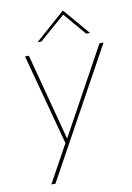

<svg xmlns="http://www.w3.org/2000/svg" viewBox="-98 -759 701 1023"><g transform="rotate(-10 253.0 -248.0)"><path d="M95 203 207 -1 75 -493H96L220 -23L478 -493H500L117 203ZM154 -556 316 -699 438 -556H417L314 -677L175 -556Z"/></g></svg>

Font: Hanken Grotesk Thin
Style: Italic
Weight: 250
Italic angle: -8°
Designer: Alfredo Marco Pradil
Foundry: Hanken Design Co.
Version: Version 3.013